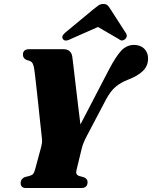

<svg xmlns="http://www.w3.org/2000/svg" viewBox="-20 -948 766 968"><path d="M421.5 -30Q421.5 0 389 0H111.5Q84 0 84 -25.5Q84 -45.5 104.5 -55L131.5 -62Q143 -65.5 148 -72.5Q153 -79.5 157 -94L187.5 -207Q193 -227 192 -242.8Q191 -258.5 188 -282Q186.5 -293 183 -326.8Q179.5 -360.5 174.8 -405Q170 -449.5 165.2 -493.5Q160.5 -537.5 156.5 -570.5Q152.5 -603.5 150 -613Q146.5 -627.5 140.2 -634.2Q134 -641 114 -645.5Q95.5 -654 95.5 -672Q95.5 -700 127.5 -700H299Q339 -700 344.5 -662Q346 -649.5 350.8 -610.5Q355.5 -571.5 361.5 -519.2Q367.5 -467 374 -414Q380.5 -361 385.5 -320.5L527.5 -593.5Q564.5 -664.5 591.8 -693Q619 -721.5 655.5 -721.5Q688.5 -721.5 707.5 -702.2Q726.5 -683 726.5 -653Q726.5 -615 699.8 -589.5Q673 -564 622.5 -545Q588 -531.5 562.5 -510Q537 -488.5 514.5 -446.5L419.5 -266Q409.5 -247.5 402.8 -231.5Q396 -215.5 392 -199L365 -87.5Q360.5 -67.5 379 -60.5L404 -54Q414.5 -48.5 418 -42.8Q421.5 -37 421.5 -30ZM337 -751.5Q310 -736.5 298.5 -749.5Q286 -764 309.5 -784L449.5 -900Q464.5 -912.5 475.5 -920.2Q486.5 -928 501 -928Q515.5 -928 523 -920.5Q530.5 -913 538 -900L616 -779Q621 -769.5 618.2 -761.8Q615.5 -754 609.5 -749.5Q594 -737.5 578 -751.5L474 -812Z"/></svg>

Font: Fraunces 144pt Soft Black
Style: Italic
Weight: 900
Italic angle: -16°
Version: Version 1.000;[b76b70a41]